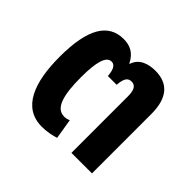

<svg xmlns="http://www.w3.org/2000/svg" viewBox="-120 -608 760 760"><g transform="rotate(45 260.0 -227.5)"><path d="M237 -317H286C289 -358 301 -368 319 -368C334 -368 350 -360 350 -318V0H465V-332C465 -423 426 -465 355 -465C317 -465 277 -453 264 -412H262C242 -453 212 -465 178 -465C92 -465 48 -393 48 -236C48 -92 87 10 194 10C222 10 251 4 268 -2L254 -87C245 -82 235 -81 228 -81C183 -81 165 -134 165 -238C165 -324 178 -368 207 -368C221 -368 234 -358 237 -317Z"/></g></svg>

Font: Noto Sans Thai SemCond SemBd
Style: Regular
Weight: 600
Width: 4
Designer: Monotype Design Team
Foundry: Monotype Imaging Inc.
Version: Version 2.002